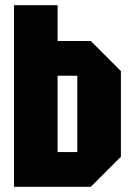

<svg xmlns="http://www.w3.org/2000/svg" viewBox="-20 -720 510 740"><path d="M278 -428H202V-134H278ZM446 -446V-116L330 0H34V-700H202V-562H330Z"/></svg>

Font: Tektur Condensed
Style: Bold
Weight: 700
Width: 3
Designer: Adam Jagosz
Foundry: Adam Jagosz
Version: Version 1.005;gftools[0.9.30]